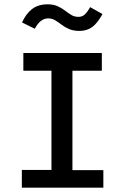

<svg xmlns="http://www.w3.org/2000/svg" viewBox="-20 -868 590 888"><path d="M81 0V-82H218V-541H88V-623H451V-541H315V-81H458V0ZM397 -835 454 -803Q431 -761 406.5 -743Q382 -725 348 -725Q320 -725 300 -733.5Q280 -742 264.5 -754Q249 -766 234.5 -774.5Q220 -783 203 -783Q166 -783 141 -735L82 -764Q99 -803 127.5 -825.5Q156 -848 200 -848Q227 -848 246 -839.5Q265 -831 280 -819.5Q295 -808 309.5 -799Q324 -790 343 -790Q360 -790 372 -801Q384 -812 397 -835Z"/></svg>

Font: Inconsolata SemiExpanded SemiBold
Style: Regular
Weight: 600
Width: 6
Monospace: yes
Designer: Raph Levien, Cyreal, Brenton Simpson
Foundry: Raph Levien, Cyreal, Google
Version: Version 3.001; ttfautohint (v1.8.2.53-6de2)